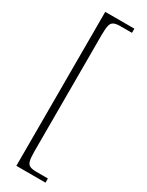

<svg xmlns="http://www.w3.org/2000/svg" viewBox="-231 -796 733 959"><g transform="rotate(30 135.5 -316.0)"><path d="M63 128V-760H231V-736H165Q141 -736 127.5 -730Q114 -724 109.5 -706Q105 -688 105 -651V19Q105 56 109.5 74Q114 92 127.5 98Q141 104 165 104H231V128Z"/></g></svg>

Font: Noto Serif Bengali ExtraLight
Style: Regular
Weight: 250
Version: Version 2.003